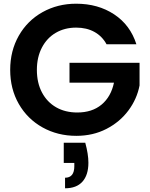

<svg xmlns="http://www.w3.org/2000/svg" viewBox="-20 -727 809 1036"><path d="M555 -488Q531 -532 489 -555Q447 -578 391 -578Q329 -578 281 -550Q233 -522 206 -470Q179 -418 179 -350Q179 -280 206.5 -228Q234 -176 283 -148Q332 -120 397 -120Q477 -120 528 -162.5Q579 -205 595 -281H355V-388H733V-266Q719 -193 673 -131Q627 -69 554.5 -31.5Q482 6 392 6Q291 6 209.5 -39.5Q128 -85 81.5 -166Q35 -247 35 -350Q35 -453 81.5 -534.5Q128 -616 209.5 -661.5Q291 -707 391 -707Q509 -707 596 -649.5Q683 -592 716 -488ZM440 43Q457 105 457 151Q457 217 425 253Q393 289 331 289V232Q381 232 381 170V152H324V43Z"/></svg>

Font: Fz Poppins SemBd
Style: Regular
Weight: 600
Designer: Ninad Kale (Devanagari), Jonny Pinhorn (Latin)
Foundry: Indian Type Foundry
Version: Vit hóa bi Vntype.Com & FontZin.Com